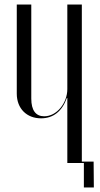

<svg xmlns="http://www.w3.org/2000/svg" viewBox="-20 -719 442 847"><path d="M275 -287H277V0H350V108H394L393 -6H341V-699H277V-326C277 -265 231 -206 175 -206C138 -206 118 -232 118 -284V-699H54V-306C54 -240 98 -197 161 -197C215 -197 254 -228 275 -287Z"/></svg>

Font: Moniqa Display
Style: Regular
Weight: 400
Designer: Rajesh Rajput
Foundry: Rajesh Rajput
Version: Version 1.000